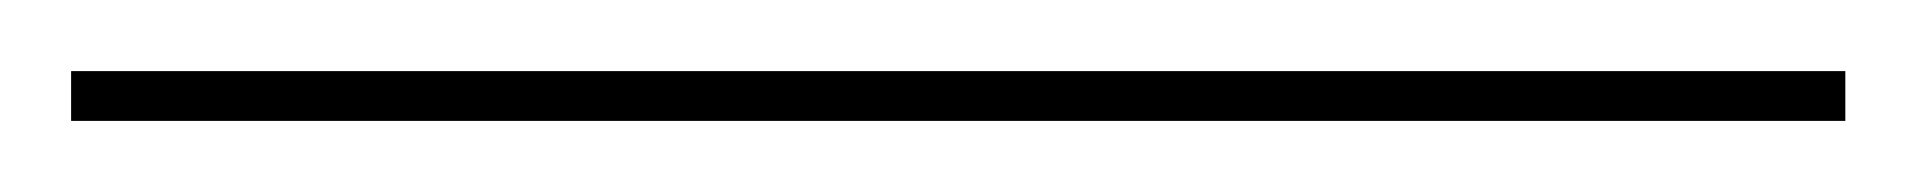

<svg xmlns="http://www.w3.org/2000/svg" viewBox="-20 77 539 54"><path d="M499 97V111H0V97Z"/></svg>

Font: Work Sans Thin
Style: Regular
Weight: 250
Designer: Wei Huang
Foundry: Wei Huang
Version: Version 2.012